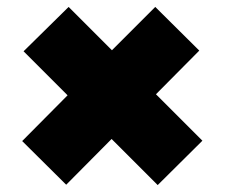

<svg xmlns="http://www.w3.org/2000/svg" viewBox="-20 -626 649 554"><path d="M435 -92 302 -225 171 -93 44 -219 175 -351 48 -478 178 -606 303 -481 428 -606 555 -480 430 -354 564 -220Z"/></svg>

Font: Fz Poppins ExtBd
Style: Regular
Weight: 800
Designer: Ninad Kale (Devanagari), Jonny Pinhorn (Latin)
Foundry: Indian Type Foundry
Version: Vit hóa bi Vntype.Com & FontZin.Com